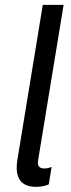

<svg xmlns="http://www.w3.org/2000/svg" viewBox="-20 -747 285 772"><path d="M124.3 4.3C145.6 4.3 164.1 0 176.1 -5.7L187.5 -76C178.3 -71.7 167.6 -69.6 158.4 -69.6C129.3 -69.6 131.4 -90.2 133.5 -104.4L235.8 -727.3H152L49.7 -103C41.9 -54.7 47.6 4.3 124.3 4.3Z"/></svg>

Font: TID UI
Style: Italic
Weight: 400
Italic angle: -9.39999°
Designer: The TID Project Authors
Foundry: Bakken & Bæck
Version: Version 1.001;hotconv 1.0.109;makeotfexe 2.5.65596